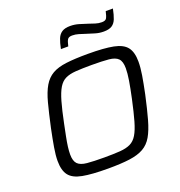

<svg xmlns="http://www.w3.org/2000/svg" viewBox="-158 -1038 1102 1178"><g transform="rotate(-20 393.0 -448.5)"><path d="M347 8Q242 8 181.5 -3.5Q121 -15 96 -47.5Q71 -80 71 -142Q71 -178 79.5 -228.5Q88 -279 102 -346Q122 -438 138.5 -500.5Q155 -563 178 -602Q201 -641 236.5 -661.5Q272 -682 328.5 -689Q385 -696 470 -696Q576 -696 636 -684Q696 -672 721 -639.5Q746 -607 746 -545Q746 -507 738 -458Q730 -409 716 -342Q696 -251 678.5 -188.5Q661 -126 638.5 -87Q616 -48 580 -27.5Q544 -7 488 0.5Q432 8 347 8ZM349 -64Q410 -64 451 -67Q492 -70 519 -83Q546 -96 564 -126Q582 -156 597 -208.5Q612 -261 630 -344Q644 -409 651.5 -455Q659 -501 659 -534Q659 -578 640.5 -597Q622 -616 580 -620Q538 -624 468 -624Q406 -624 364.5 -621Q323 -618 296.5 -605Q270 -592 252 -562Q234 -532 219 -479.5Q204 -427 187 -344Q178 -300 171 -265Q164 -230 160.5 -202.5Q157 -175 157 -153Q157 -110 175.5 -91Q194 -72 236.5 -68Q279 -64 349 -64ZM325 -780Q333 -820 343 -844.5Q353 -869 372.5 -881.5Q392 -894 426 -894Q455 -894 482 -886Q509 -878 536 -869Q557 -862 576.5 -855.5Q596 -849 618 -849Q641 -849 648.5 -861Q656 -873 663 -905H710Q702 -865 692 -840Q682 -815 663 -803Q644 -791 610 -791Q580 -791 553 -799.5Q526 -808 500 -816Q479 -823 459 -829Q439 -835 418 -835Q396 -835 388 -823.5Q380 -812 373 -780Z"/></g></svg>

Font: Saira SemiExpanded
Style: Italic
Weight: 400
Width: 6
Italic angle: -12°
Designer: Hector Gatti with collaboration of the Omnibus-Type team
Foundry: Omnibus-Type
Version: Version 1.101